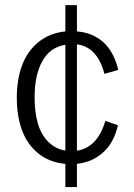

<svg xmlns="http://www.w3.org/2000/svg" viewBox="-20 -632 525 753"><path d="M236.3 101.6H281.7V10.7Q303.2 8.3 323.2 1.7Q343.3 -4.9 362.3 -17.3Q381.3 -29.8 396.7 -46.6Q412.1 -63.5 424.1 -87.6Q436 -111.8 442.4 -141.1L393.1 -157.7Q377.9 -106 349.9 -76.4Q321.8 -46.9 281.7 -41V-458Q361.8 -448.2 389.6 -342.3L443.8 -357.9Q436.5 -389.2 423.8 -414.3Q411.1 -439.5 395.8 -456.1Q380.4 -472.7 361.3 -484.1Q342.3 -495.6 322.8 -501.5Q303.2 -507.3 281.7 -508.8V-611.8H236.3V-508.8Q174.3 -502.4 130.9 -467Q87.4 -431.6 66.7 -376Q45.9 -320.3 45.9 -248.5Q45.9 -175.8 66.7 -120.1Q87.4 -64.5 130.9 -29.8Q174.3 4.9 236.3 10.7ZM236.3 -456.5V-41.5Q195.8 -48.3 168.2 -76.9Q140.6 -105.5 128.2 -148.9Q115.7 -192.4 115.7 -250Q115.7 -337.4 145.8 -391.8Q175.8 -446.3 236.3 -456.5Z"/></svg>

Font: Pontano Sans
Style: Regular
Weight: 400
Foundry: vernon adams
Version: 1.0